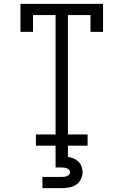

<svg xmlns="http://www.w3.org/2000/svg" viewBox="-20 -755 640 995"><path d="M166 0V-58H268V-677H151V-590H86V-735H514V-590H449V-677H332V-58H434V0ZM200 220V162H300Q307 162 314 161Q321 160 327.5 157.5Q334 155 338.5 150Q343 145 343 138Q343 131 338.5 125.5Q334 120 327.5 117.5Q321 115 314 114Q307 113 300 113H268V0H332V58Q347 60 361.5 66Q376 72 386.5 82.5Q397 93 402.5 108Q408 123 408 138Q408 157 399 174.5Q390 192 374 202.5Q358 213 338.5 216.5Q319 220 300 220Z"/></svg>

Font: Iosevka Slab Light Extended
Style: Regular
Weight: 300
Width: 7
Monospace: yes
Designer: Belleve Invis
Foundry: Belleve Invis
Version: Version 11.1.0; ttfautohint (v1.8.3)